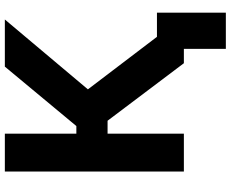

<svg xmlns="http://www.w3.org/2000/svg" viewBox="-99 -668 938 780"><g transform="rotate(-90 370.0 -278.0)"><path d="M63.2 0H217V-310H269.5L503.2 0H561.4V170.5H708.5V-109.4H610.4L397 -389.9L680.8 -727.3H489.3L247.9 -436.8H217V-727.3H63.2Z"/></g></svg>

Font: Inter-Hewn
Style: Bold
Weight: 700
Designer: Rasmus Andersson
Foundry: rsms
Version: Version 3.012;git-f93a4a705